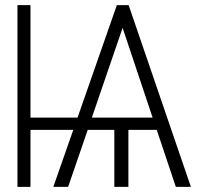

<svg xmlns="http://www.w3.org/2000/svg" viewBox="-20 -727 832 747"><path d="M98.6 -269.5H281.7L434.6 -707H480.5L722.7 0H664.1L589.8 -221.7H479.5V0H424.8V-221.7H321.3L245.1 0H187.5L265.1 -221.7H98.6V0H47.9V-707H98.6ZM573.7 -269.5 457 -618.7 337.4 -269.5Z"/></svg>

Font: Pretendard JP ExtraLight
Style: Regular
Weight: 200
Designer: Base glyphs from Inter by Rasmus Andersson; Hangeul glyphs from Noto Sans CJK(Source Han Sans) by Jang Soo-young and Kan
Foundry: Kil Hyung-jin
Version: Version 1.309